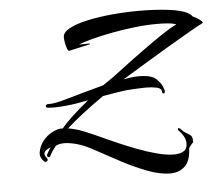

<svg xmlns="http://www.w3.org/2000/svg" viewBox="-49 -619 892 775"><g transform="rotate(-5 397.0 -231.5)"><path d="M610 101Q570 101 519.5 82Q469 63 416 35Q363 7 316 -19Q277 -41 246.5 -49.5Q216 -58 194 -58Q172 -58 159 -50Q143 -30 135 -13Q132 -7 127 -7Q124 -7 122 -10Q120 -13 121 -17Q125 -24 129 -31.5Q133 -39 138 -46Q129 -43 120 -37Q111 -30 111 -22Q111 -15 119 -5Q122 -1 122 2Q122 7 116.5 9.5Q111 12 107 8Q90 -9 92 -27Q96 -54 112 -74.5Q128 -95 150.5 -107Q173 -119 194 -118Q208 -136 237.5 -163.5Q267 -191 305 -222Q256 -212 215 -208Q174 -204 147 -206Q133 -206 133 -213Q133 -216 137 -219Q141 -222 145 -221Q165 -219 220 -235Q275 -251 371 -277L402 -298Q413 -305 437.5 -324Q462 -343 494.5 -367Q527 -391 562.5 -416.5Q598 -442 630.5 -463.5Q663 -485 687 -497Q671 -502 651 -503.5Q631 -505 608 -505Q566 -505 518.5 -499.5Q471 -494 426 -485.5Q381 -477 345 -467.5Q309 -458 289 -450Q297 -449 309.5 -449.5Q322 -450 332 -450Q332 -450 332.5 -449Q333 -448 333 -447L248 -428Q243 -427 239 -437Q235 -447 232.5 -461Q230 -475 230 -484Q230 -504 258 -519Q286 -534 332 -544Q378 -554 433 -559Q488 -564 542 -564Q607 -564 660.5 -557.5Q714 -551 738 -537Q747 -533 756 -522Q769 -517 783.5 -506Q798 -495 792 -492Q770 -481 732 -459Q694 -437 646.5 -409Q599 -381 549.5 -351Q500 -321 456 -294Q472 -297 488 -299Q504 -301 520 -301Q537 -301 551.5 -298.5Q566 -296 578 -290Q586 -286 598.5 -271.5Q611 -257 617 -235V-231Q617 -223 611 -223Q606 -223 606 -231Q605 -245 585 -249Q565 -253 542 -253Q526 -253 512 -252Q498 -251 491 -251Q464 -250 432 -245Q400 -240 367 -234Q318 -200 279 -169.5Q240 -139 215 -116Q243 -112 272.5 -100.5Q302 -89 329 -76.5Q356 -64 374 -56Q385 -51 415 -38Q445 -25 484 -10Q523 5 562.5 15.5Q602 26 632 26Q656 26 671 17Q686 8 686 -14Q686 -30 677.5 -44.5Q669 -59 659 -68Q655 -73 656.5 -76Q658 -79 659 -79Q667 -76 671.5 -70Q676 -64 681 -61Q692 -54 702.5 -47.5Q713 -41 713 -24V-16Q712 -15 708.5 -12Q705 -9 695 6Q693 58 669.5 79.5Q646 101 610 101Z"/></g></svg>

Font: The Nautigal
Style: Bold
Weight: 700
Designer: Robert E. Leuschke
Foundry: Robert E. Leuschke
Version: Version 1.100; ttfautohint (v1.8.3)